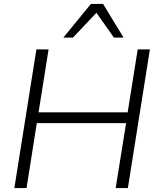

<svg xmlns="http://www.w3.org/2000/svg" viewBox="-20 -956 802 976"><path d="M53 0 165 -705H227L176 -385H629L680 -705H742L630 0H568L621 -330H167L115 0ZM302 -765 442 -936H504L608 -765H559L470 -891L351 -765Z"/></svg>

Font: Mulish ExtraLight Light
Style: Italic
Weight: 300
Italic angle: -9°
Version: Version 3.603